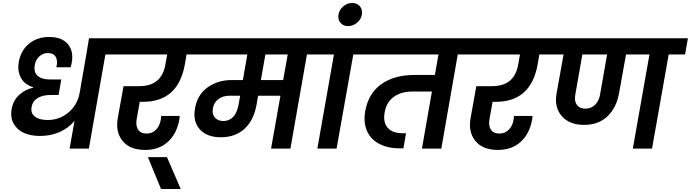

<svg xmlns="http://www.w3.org/2000/svg" viewBox="-20 -997 4635 1288"><path d="M248 -85Q187.5 -85 141.6 -105Q95.7 -125 72 -166.7Q48.3 -208.5 58.1 -265.1Q69.3 -326.2 110.8 -362.3Q152.3 -398.4 201.2 -408.2L202.1 -412.1Q170.4 -421.4 146.5 -441.9Q122.6 -462.4 110.1 -498.8Q97.7 -535.2 106 -581.1Q119.6 -658.7 174.8 -703.9Q230 -749 310.1 -749Q401.4 -749 441.2 -693.6Q481 -638.2 454.1 -545.9H357.9Q369.1 -587.4 354.5 -614.3Q339.8 -641.1 300.8 -641.1Q268.6 -641.1 244.1 -618.9Q219.7 -596.7 213.9 -563Q204.1 -514.2 231.9 -489Q259.8 -463.9 314 -463.9H391.1L373 -359.9H319.8Q265.1 -359.9 231.4 -338.4Q197.8 -316.9 191.9 -278.8Q184.6 -237.3 214.4 -214.6Q244.1 -191.9 299.8 -191.9Q377.4 -191.9 437 -240.5Q496.6 -289.1 513.2 -368.2L559.1 -631.8L577.1 -740.2H814.9L795.9 -631.8H687L576.2 0H446.8L480 -186Q439.5 -137.7 379.9 -111.3Q320.3 -85 248 -85Z M755.4 -631.8 773.4 -740.2H1347.7L1328.6 -631.8H1231.4L1219.7 -563Q1174.3 -314 939.5 -314H917.5L897.5 -201.2Q888.7 -156.7 905.5 -128.9Q922.4 -101.1 963.4 -101.1Q1001 -101.1 1026.1 -126.5Q1051.3 -151.9 1058.6 -193.8L1061.5 -219.2H1185.5Q1183.6 -201.7 1183.6 -198.2Q1167.5 -102.5 1107.7 -46.9Q1047.9 8.8 953.6 8.8Q851.1 8.8 802 -52Q752.9 -112.8 770.5 -207L808.6 -418.9H910.6Q990.7 -418.9 1033.4 -455.3Q1076.2 -491.7 1089.4 -563L1101.6 -631.8Z M1060.1 271 972.2 57.1H1100.1L1192.4 271Z M1478 -185.1Q1518.1 -185.1 1543.9 -212.6Q1569.8 -240.2 1579.1 -289.1L1591.3 -355H1519Q1476.1 -355 1445.3 -332.3Q1414.6 -309.6 1408.2 -270Q1400.9 -231.4 1421.6 -208.3Q1442.4 -185.1 1478 -185.1ZM1879.4 -460 1910.2 -631.8H1760.3L1730 -460ZM1288.1 -631.8 1306.2 -740.2H2169.4L2150.4 -631.8H2039.1L1928.2 0H1798.3L1861.3 -355H1711.4L1701.2 -295.9Q1683.1 -191.4 1621.1 -133.8Q1559.1 -76.2 1461.4 -76.2Q1368.2 -76.2 1320.3 -129.4Q1272.5 -182.6 1288.1 -269Q1303.2 -360.8 1372.1 -410.4Q1440.9 -460 1534.2 -460H1609.4L1639.2 -631.8Z M2108.9 0 2220.2 -631.8H2109.9L2127.9 -740.2H2479L2460 -631.8H2350.1L2237.8 0Z M2315.4 -821.8Q2282.7 -821.8 2263.9 -844.2Q2245.1 -866.7 2250.5 -898.9Q2256.3 -931.6 2283 -954.3Q2309.6 -977.1 2341.8 -977.1Q2375.5 -977.1 2394.3 -954.6Q2413.1 -932.1 2407.7 -898.9Q2401.9 -866.7 2374.8 -844.2Q2347.7 -821.8 2315.4 -821.8Z M2418.5 -631.8 2436.5 -740.2H3180.7L3161.6 -631.8H3050.8L2940.4 0H2810.5L2877.4 -382.8H2744.6Q2670.9 -382.8 2621.6 -347.2Q2572.3 -311.5 2560.5 -244.1Q2548.3 -178.2 2580.1 -140.6Q2611.8 -103 2684.6 -103H2703.6L2686.5 -2H2658.7Q2615.7 -2 2578.1 -11.5Q2540.5 -21 2509.3 -40.5Q2478 -60.1 2457.8 -89.6Q2437.5 -119.1 2429.4 -159.2Q2421.4 -199.2 2429.7 -250Q2438.5 -300.8 2460 -342Q2481.4 -383.3 2512.2 -411.4Q2543 -439.5 2582.5 -458.3Q2622.1 -477.1 2666 -485.6Q2710 -494.1 2758.8 -494.1H2897.5L2921.4 -631.8Z M3122.1 -631.8 3140.1 -740.2H3714.4L3695.3 -631.8H3598.1L3586.4 -563Q3541 -314 3306.2 -314H3284.2L3264.2 -201.2Q3255.4 -156.7 3272.2 -128.9Q3289.1 -101.1 3330.1 -101.1Q3367.7 -101.1 3392.8 -126.5Q3418 -151.9 3425.3 -193.8L3428.2 -219.2H3552.2Q3550.3 -201.7 3550.3 -198.2Q3534.2 -102.5 3474.4 -46.9Q3414.6 8.8 3320.3 8.8Q3217.8 8.8 3168.7 -52Q3119.6 -112.8 3137.2 -207L3175.3 -418.9H3277.3Q3357.4 -418.9 3400.1 -455.3Q3442.9 -491.7 3456.1 -563L3468.3 -631.8Z M3905.8 -268.1Q3944.8 -268.1 3971.2 -293.2Q3997.6 -318.4 4004.9 -359.9L4052.7 -631.8H3886.7L3838.9 -359.9Q3831.5 -318.8 3849.9 -293.5Q3868.2 -268.1 3905.8 -268.1ZM3654.8 -631.8 3672.9 -740.2H4594.7L4575.7 -631.8H4465.8L4354 0H4225.1L4336.9 -631.8H4179.7L4132.8 -372.1Q4116.2 -276.4 4056.2 -217.8Q3996.1 -159.2 3897.9 -159.2Q3799.8 -159.2 3748.3 -218.5Q3696.8 -277.8 3713.9 -372.1L3760.7 -631.8Z"/></svg>

Font: SVN-Poppins SemiBold
Style: Italic
Weight: 600
Italic angle: -10°
Designer: Ninad Kale (Devanagari), Jonny Pinhorn (Latin)
Foundry: Indian Type Foundry
Version: Version 3.002 2017